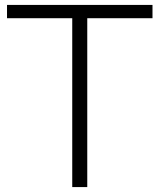

<svg xmlns="http://www.w3.org/2000/svg" viewBox="-20 -760 648 780"><path d="M273.5 0V-686H8.5V-740H599.5V-686H334.5V0Z"/></svg>

Font: Encode Sans SmExp Lt
Style: Regular
Weight: 300
Width: 6
Designer: Multiple Designers
Foundry: Impallari Type
Version: Version 3.002; ttfautohint (v1.8.3) -l 8 -r 50 -G 200 -x 14 